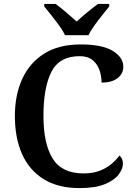

<svg xmlns="http://www.w3.org/2000/svg" viewBox="-20 -951 688 981"><path d="M386 10Q276 10 202.5 -36Q129 -82 92.5 -164.5Q56 -247 56 -358Q56 -466 94 -548.5Q132 -631 206.5 -677.5Q281 -724 392 -724Q502 -724 556 -691Q610 -658 610 -610Q610 -574 580.5 -551.5Q551 -529 499 -529Q499 -561 488.5 -592Q478 -623 453.5 -643.5Q429 -664 387 -664Q284 -664 243 -584.5Q202 -505 202 -358Q202 -217 249 -141Q296 -65 406 -65Q455 -65 489.5 -78.5Q524 -92 548.5 -112.5Q573 -133 590 -156Q608 -143 608 -114Q608 -88 586 -59Q564 -30 515.5 -10Q467 10 386 10ZM312 -771Q302 -794 282.5 -820.5Q263 -847 242.5 -873Q222 -899 206 -918V-931H264Q287 -914 318 -888Q349 -862 372 -841Q394 -862 425.5 -888Q457 -914 481 -931H538V-918Q523 -899 502 -873Q481 -847 462 -820.5Q443 -794 432 -771Z"/></svg>

Font: Noto Serif Thai SemiBold
Style: Regular
Weight: 600
Designer: Monotype Design Team
Foundry: Monotype Imaging Inc.
Version: Version 2.001; ttfautohint (v1.8.4.7-5d5b)